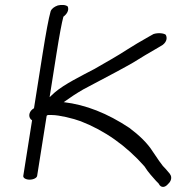

<svg xmlns="http://www.w3.org/2000/svg" viewBox="-20 -690 752 762"><path d="M97.5 23C112.5 23 126.1 16.2 127.4 8L165.2 -230.5C166.1 -231.2 166.7 -231.5 169.6 -233.5H186.1C214.3 -233.5 270.9 -219.9 300.6 -208.7C395 -172 480.3 -112.4 553.1 -30C570.3 -2.9 585 11.3 601.1 30L601.3 29.8L609.7 38.6C618.4 57.3 635.5 54.8 647.5 39.7C658 30.8 664.5 14 654.7 1.2L654.6 0.5L646 -9.7C640.6 -16.3 635.1 -22.5 626.2 -31.6C620.7 -38 606.6 -57.8 586.1 -88.7C565.3 -122 532.5 -153.2 493.4 -182.5C406.8 -240 320.5 -274.4 232.8 -284.6C258.6 -303.3 285 -320.5 310.7 -335.3C413.9 -389.5 479.8 -424.9 508.8 -441.9C537 -459.7 571 -480 610.7 -502.8L625.4 -511.6C642.7 -524.6 644.3 -541.3 637.5 -552.3C630.1 -557.9 608.8 -561 589.5 -555L589.1 -554.8L571.6 -545C537 -525.5 508.7 -508.7 486.9 -494.7C441.9 -465.4 404.1 -444.9 354.3 -416C304.2 -389.6 235.1 -355.7 197.6 -323.4C189.8 -316.1 184.3 -311.1 176.9 -304.4L203.7 -474C215.7 -549.9 225.1 -600.1 231.6 -623.8C243.6 -632.5 255.3 -648 249 -664C241.2 -671.2 224.2 -671.9 209.5 -668.4C195.3 -663.4 184.5 -655.4 180.9 -645C173 -617 162.5 -560.8 148.7 -474L114.9 -260.4L113.7 -259.7C97.1 -249.7 92.6 -232.6 99.1 -221C101 -217.5 103.3 -215 107.3 -212.6L72.4 8C71.1 16.2 82.5 23 97.5 23Z"/></svg>

Font: MewTooHand
Style: BdWideIta
Weight: 400
Designer: Mew Too, Robert Jablonski
Version: Version 0.77